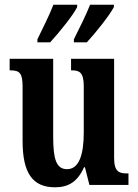

<svg xmlns="http://www.w3.org/2000/svg" viewBox="-20 -786 588 816"><path d="M294 -619V-606H349C386 -646 446 -721 464 -756V-766H363C345 -721 318 -667 294 -619ZM139 -619V-606H193C230 -646 291 -721 308 -756V-766H207C190 -721 162 -667 139 -619ZM214 10C271 10 310 -14 337 -75H341L360 0H526V-49H519C488 -49 465 -55 465 -114V-536H282V-487H285C316 -487 336 -480 336 -420V-223C336 -129 316 -67 265 -67C218 -67 206 -112 206 -207V-536H21V-487H24C64 -487 76 -475 76 -417V-187C76 -51 118 10 214 10Z"/></svg>

Font: Noto Serif Tamil ExtraCondensed
Style: Bold Italic
Weight: 700
Width: 2
Italic angle: -12°
Designer: Indian Type Foundry, Tom Grace, and the Monotype Design Team
Foundry: Monotype Imaging Inc.
Version: Version 2.003